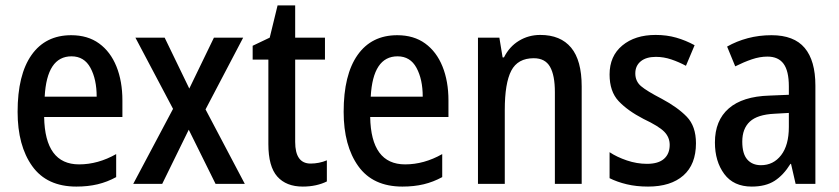

<svg xmlns="http://www.w3.org/2000/svg" viewBox="-20 -679 3097 709"><path d="M243 -549Q304 -549 346 -518.5Q388 -488 410 -433.5Q432 -379 432 -308V-247H143Q146 -72 272 -72Q342 -72 409 -110V-25Q376 -7 340.5 1.5Q305 10 262 10Q153 10 99 -65.5Q45 -141 45 -266Q45 -403 96.5 -476Q148 -549 243 -549ZM244 -471Q153 -471 145 -322H337Q337 -386 314 -428.5Q291 -471 244 -471Z M619 -277 480 -540H588L679 -352L770 -540H878L739 -275L884 0H776L677 -200L579 0H472Z M1127 -75Q1142 -75 1157.5 -78Q1173 -81 1187 -87V-9Q1169 0 1146.5 5Q1124 10 1098 10Q1037 10 1004 -27Q971 -64 971 -147V-459H913V-510L976 -540L1005 -659H1070V-540H1180V-459H1070V-155Q1070 -75 1127 -75Z M1447 -549Q1508 -549 1550 -518.5Q1592 -488 1614 -433.5Q1636 -379 1636 -308V-247H1347Q1350 -72 1476 -72Q1546 -72 1613 -110V-25Q1580 -7 1544.5 1.5Q1509 10 1466 10Q1357 10 1303 -65.5Q1249 -141 1249 -266Q1249 -403 1300.5 -476Q1352 -549 1447 -549ZM1448 -471Q1357 -471 1349 -322H1541Q1541 -386 1518 -428.5Q1495 -471 1448 -471Z M1975 -550Q2050 -550 2089 -503Q2128 -456 2128 -360V0H2029V-339Q2029 -401 2011 -432.5Q1993 -464 1951 -464Q1892 -464 1868 -418Q1844 -372 1844 -273V0H1745V-540H1824L1836 -467H1841Q1861 -507 1896.5 -528.5Q1932 -550 1975 -550Z M2550 -150Q2550 -72 2503.5 -31Q2457 10 2373 10Q2330 10 2294.5 1.5Q2259 -7 2231 -21V-117Q2258 -99 2295 -86.5Q2332 -74 2369 -74Q2411 -74 2432 -92.5Q2453 -111 2453 -144Q2453 -172 2433 -192.5Q2413 -213 2356 -240Q2298 -270 2264.5 -305.5Q2231 -341 2231 -404Q2231 -472 2278 -511Q2325 -550 2401 -550Q2442 -550 2477 -540Q2512 -530 2545 -512L2513 -436Q2487 -450 2459 -459.5Q2431 -469 2402 -469Q2366 -469 2346 -452.5Q2326 -436 2326 -408Q2326 -379 2347 -361Q2368 -343 2424 -314Q2482 -283 2516 -248Q2550 -213 2550 -150Z M2829 -549Q2912 -549 2951.5 -502Q2991 -455 2991 -363V0H2918L2901 -74H2899Q2873 -32 2840 -11Q2807 10 2756 10Q2689 10 2654.5 -36.5Q2620 -83 2620 -153Q2620 -234 2671 -278.5Q2722 -323 2821 -326L2893 -329V-360Q2893 -417 2873.5 -443.5Q2854 -470 2814 -470Q2786 -470 2756.5 -460Q2727 -450 2695 -434L2665 -507Q2700 -527 2741.5 -538Q2783 -549 2829 -549ZM2840 -259Q2777 -256 2749 -230Q2721 -204 2721 -156Q2721 -111 2739.5 -90Q2758 -69 2790 -69Q2836 -69 2864.5 -106Q2893 -143 2893 -210V-262Z"/></svg>

Font: Noto Sans Georgian Condensed Medium
Style: Regular
Weight: 500
Width: 3
Designer: Monotype Design Team, Akaki Razmadze
Foundry: Google LLC
Version: Version 2.005; ttfautohint (v1.8.4.7-5d5b)